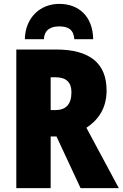

<svg xmlns="http://www.w3.org/2000/svg" viewBox="-20 -969 632 989"><path d="M285 -949C186 -949 110 -877 108 -767H206C209 -818 244 -833 285 -833C330 -833 359 -818 363 -767H460C458 -884 387 -949 285 -949ZM268 -714H64V0H241V-266H271L395 0H592L425 -311C493 -355 529 -419 529 -503C529 -643 443 -714 268 -714ZM266 -571C322 -571 348 -544 348 -494C348 -430 318 -402 265 -402H241V-571Z"/></svg>

Font: Noto Sans Condensed Black
Style: Regular
Weight: 900
Width: 3
Designer: Monotype Design Team
Foundry: Monotype Imaging Inc.
Version: Version 2.013